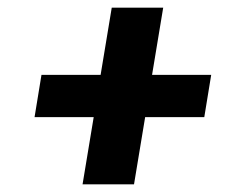

<svg xmlns="http://www.w3.org/2000/svg" viewBox="-20 -590 640 500"><path d="M329 -110H195L224 -285H70L88 -395H242L271 -570H405L376 -395H530L512 -285H358Z"/></svg>

Font: Iosevka Aile Extrabold Oblique
Style: Regular
Weight: 800
Italic angle: -9°
Designer: Belleve Invis
Foundry: Belleve Invis
Version: Version 31.1.0; ttfautohint (v1.8.4)